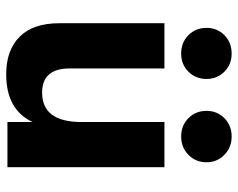

<svg xmlns="http://www.w3.org/2000/svg" viewBox="-94 -670 768 620"><g transform="rotate(90 290.0 -360.0)"><path d="M421 -561Q385 -561 361.5 -584.5Q338 -608 338 -643Q338 -677 361.5 -700.5Q385 -724 421 -724Q456 -724 480 -700.5Q504 -677 504 -643Q504 -608 480 -584.5Q456 -561 421 -561ZM153 -561Q117 -561 93.5 -584.5Q70 -608 70 -643Q70 -677 93.5 -700.5Q117 -724 153 -724Q188 -724 211.5 -700.5Q235 -677 235 -643Q235 -608 211.5 -584.5Q188 -561 153 -561ZM374 -507H520V0H374V-81Q334 4 220 4Q142 4 98.5 -39.5Q55 -83 55 -168V-507H201V-201Q201 -112 279 -112Q374 -112 374 -239Z"/></g></svg>

Font: Hind Bold
Style: Regular
Weight: 700
Designer: Manushi Parikh, Satya Rajpurohit
Foundry: Indian Type Foundry
Version: Version 1.201;PS 1.0;hotconv 1.0.78;makeotf.lib2.5.61930; tt